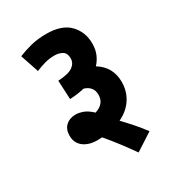

<svg xmlns="http://www.w3.org/2000/svg" viewBox="-172 -735 838 918"><g transform="rotate(-30 246.5 -276.0)"><path d="M67 -599Q98 -612 137 -622Q176 -632 224 -632Q309 -632 350.5 -589Q392 -546 392 -482Q392 -449 381 -423.5Q370 -398 352 -379Q422 -336 422 -253Q422 -202 396 -161.5Q370 -121 320 -97Q346 -70 371.5 -41Q397 -12 419 18L323 80Q265 -3 208 -70Q195 -69 182 -69Q135 -69 106 -91.5Q77 -114 77 -154Q77 -189 98 -208.5Q119 -228 153 -228Q170 -228 192.5 -220Q215 -212 240 -188Q295 -205 295 -255Q295 -280 282 -295Q269 -310 247 -316Q212 -307 167 -305L162 -409Q220 -412 243.5 -429Q267 -446 267 -473Q267 -501 249 -512Q231 -523 205 -523Q178 -523 152.5 -516Q127 -509 101 -498Z"/></g></svg>

Font: Noto Sans Condensed
Style: Bold
Weight: 700
Width: 3
Designer: Monotype Design Team
Foundry: Monotype Imaging Inc.
Version: Version 2.013; ttfautohint (v1.8.4.7-5d5b)